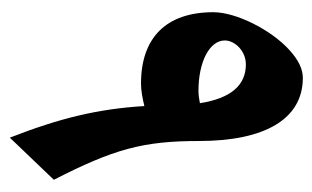

<svg xmlns="http://www.w3.org/2000/svg" viewBox="-146 -640 652 401"><g transform="rotate(90 180.5 -440.0)"><path d="M268 -134 356 -226C292 -351 275 -412 275 -529C275 -667 229 -746 143 -746C125 -746 106 -737 85 -718C43 -680 6 -607 6 -559C6 -461 59 -408 155 -408C170 -408 185 -411 202 -415C208 -318 227 -239 268 -134ZM170 -528C110 -528 65 -551 65 -583C65 -604 87 -627 115 -627C159 -627 186 -595 196 -531C186 -529 178 -528 170 -528Z"/></g></svg>

Font: Noto Naskh Arabic UI
Style: Bold
Weight: 700
Designer: Monotype Design Team, David Williams, Mohamad Dakak and Nizar Qandah
Foundry: Monotype Imaging Inc.
Version: Version 2.016